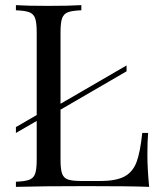

<svg xmlns="http://www.w3.org/2000/svg" viewBox="-20 -728 628 748"><path d="M561 0Q493.2 -2.9 316.4 -2.9Q139.6 -2.9 42 0V-20Q78.1 -21.5 94.5 -27.8Q110.8 -34.2 116.9 -51.3Q123 -68.4 123 -106V-256.8L42 -210V-232.9L123 -279.8V-602.1Q123 -639.6 116.9 -656.7Q110.8 -673.8 94.5 -680.2Q78.1 -686.5 42 -688V-708Q83 -705.1 167 -705.1Q251 -705.1 296.9 -708V-688Q260.7 -686.5 244.4 -680.2Q228 -673.8 221.9 -656.7Q215.8 -639.6 215.8 -602.1V-323.7L473.1 -473.1V-450.2L215.8 -300.8V-106Q215.8 -68.4 221.9 -51.5Q228 -34.7 244.4 -28.8Q260.7 -22.9 296.9 -22.9H370.1Q432.6 -22.9 465.1 -40.5Q497.6 -58.1 512 -96.7Q526.4 -135.3 534.2 -210H557.1Q554.2 -178.7 554.2 -125Q554.2 -71.3 561 0Z"/></svg>

Font: PlayfairDisplay-Regular
Style: Regular
Weight: 400
Designer: Claus Eggers Sørensen
Foundry: Claus Eggers Sørensen
Version: Version 1.002;PS 001.002;hotconv 1.0.70;makeotf.lib2.5.58329